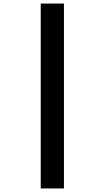

<svg xmlns="http://www.w3.org/2000/svg" viewBox="-20 -820 591 1084"><path d="M210 244V-800H341V244Z"/></svg>

Font: Noto Sans Tamil Condensed Black
Style: Regular
Weight: 900
Width: 3
Designer: Jelle Bosma - Monotype Design Team
Foundry: Monotype Imaging Inc.
Version: Version 2.004; ttfautohint (v1.8.4.7-5d5b)